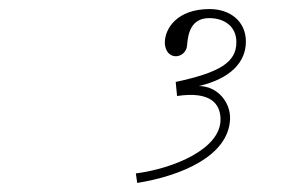

<svg xmlns="http://www.w3.org/2000/svg" viewBox="-20 -734 643 424"><path d="M280 -351 283 -330C382 -346 484 -390 488 -470C490 -507 461 -544 419 -544C488 -560 523 -596 523 -642C523 -688 487 -714 443 -714C370 -714 344 -670 344 -640C344 -626 351 -612 365 -610C379 -608 392 -619 393 -633C395 -657 400 -694 442 -694C475 -694 502 -676 502 -641C502 -596 465 -574 368 -553L371 -522C445 -533 467 -505 467 -470C467 -405 364 -362 280 -351Z"/></svg>

Font: Louise
Style: Regular
Weight: 400
Designer: Ange Degheest & Luna Delabre & Camille Depalle
Foundry: Velvetyne Type Foundry
Version: Version 1.000;FEAKit 1.0